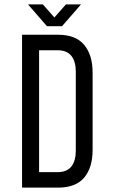

<svg xmlns="http://www.w3.org/2000/svg" viewBox="-20 -859 519 879"><path d="M176 -839H108L195 -739H264L351 -839H282L229 -779ZM245 -700H81V0H245C299.7 0 339.8 -15.3 365.5 -46C391.2 -76.7 404 -119 404 -173V-526C404 -580 391.2 -622.5 365.5 -653.5C339.8 -684.5 299.7 -700 245 -700ZM244 -71H159V-629H243C271.7 -629 292.8 -620.5 306.5 -603.5C320.2 -586.5 327 -562 327 -530V-170C327 -138 320.2 -113.5 306.5 -96.5C292.8 -79.5 272 -71 244 -71Z"/></svg>

Font: Bebas Neue Regular two
Style: Regular2
Weight: 400
Designer: Ryoichi Tsunekawa & LGV (GE)
Foundry: Free Software Foundation, Inc.
Version: Version 1.003 August 13, 2016